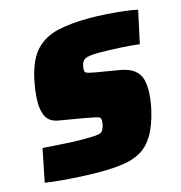

<svg xmlns="http://www.w3.org/2000/svg" viewBox="-105 -791 844 893"><g transform="rotate(-15 317.0 -344.0)"><path d="M268 8Q225 8 176 5.5Q127 3 82.5 -1Q38 -5 6 -10L38 -169Q92 -165 143.5 -162Q195 -159 229 -159Q269 -159 289 -160.5Q309 -162 318 -167Q326 -172 332 -187.5Q338 -203 338 -221Q338 -230 334 -234.5Q330 -239 313 -243Q296 -247 256 -254L143 -273Q103 -280 87 -307Q71 -334 71 -380Q71 -404 74.5 -432.5Q78 -461 85 -493Q105 -581 146.5 -624Q188 -667 252 -681.5Q316 -696 402 -696Q444 -696 488 -693Q532 -690 570.5 -685.5Q609 -681 634 -675L600 -518Q563 -523 508 -526Q453 -529 405 -529Q351 -529 336 -518Q326 -511 321.5 -498Q317 -485 317 -470Q317 -458 327.5 -454Q338 -450 366 -445L468 -428Q497 -424 523.5 -413.5Q550 -403 567 -378Q584 -353 584 -303Q584 -285 581.5 -262Q579 -239 573 -211Q556 -137 529.5 -93Q503 -49 466 -27.5Q429 -6 380 1Q331 8 268 8Z"/></g></svg>

Font: Saira Black
Style: Italic
Weight: 900
Italic angle: -12°
Designer: Hector Gatti with collaboration of the Omnibus-Type team
Foundry: Omnibus-Type
Version: Version 1.100; ttfautohint (v1.8.3)